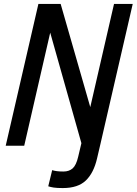

<svg xmlns="http://www.w3.org/2000/svg" viewBox="-20 -740 694 975"><path d="M9 0 175 -720H288L458 -128L423 -129L559 -720H654L488 0H397L226 -606L243 -609L103 0ZM299 215Q269 215 253 212.5Q237 210 225 206L245 124Q254 127 267.5 129Q281 131 302 131Q331 131 349 115Q367 99 377 56L399 -37L488 0L473 64Q456 138 416 176.5Q376 215 299 215Z"/></svg>

Font: Instrument Sans SemiCondensed Medium
Style: Italic
Weight: 500
Width: 4
Italic angle: -13°
Designer: Rodrigo Fuenzalida
Foundry: fragTYPE
Version: Version 1.000;gftools[0.9.28]